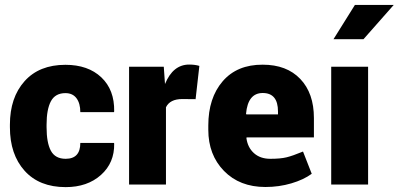

<svg xmlns="http://www.w3.org/2000/svg" viewBox="-20 -745 1609 775"><path d="M168 -231.4Q168 -168.5 185.5 -136.2Q203.1 -104 245.1 -104Q304.2 -104 304.2 -168H439.9L440.9 -165.5Q442.4 -87.9 387.5 -38.8Q332.5 10.3 245.1 10.3Q138.7 10.3 79.3 -55.7Q20 -121.6 20 -231.4V-241.7Q20 -351.1 79.1 -417.2Q138.2 -483.4 244.1 -483.4Q335.4 -483.4 388.9 -432.9Q442.4 -382.3 440.9 -295.4L439.9 -292.5H304.2Q304.2 -327.6 288.8 -348.4Q273.4 -369.1 244.1 -369.1Q203.1 -369.1 185.5 -336.4Q168 -303.7 168 -241.7Z M649.9 0H501V-475.6H641.1L646 -405.8Q678.2 -484.4 743.7 -484.4Q767.1 -484.4 784.7 -479L769.5 -344.7L715.8 -345.2Q666 -345.2 649.9 -312Z M1102.1 -294.9Q1102.1 -369.6 1040.5 -369.6Q980.5 -369.6 973.1 -285.6L974.6 -283.2H1102.1ZM1238.3 -43V-43.5ZM820.8 -221.2V-238.3Q820.8 -349.6 878.9 -417Q937 -484.4 1040.5 -483.9Q1137.2 -483.9 1192.1 -426.3Q1247.1 -368.7 1247.1 -268.6V-190.4H975.6L974.6 -188Q979.5 -149.9 1004.9 -127Q1030.3 -104 1071 -104Q1111.8 -104 1136.2 -109.9Q1160.6 -115.7 1203.1 -133.3L1238.3 -43.5Q1205.6 -19.5 1156 -4.9Q1106.4 9.8 1051.3 9.8Q947.3 9.8 884 -55.2Q820.8 -120.1 820.8 -221.2Z M1465.8 -475.6V0H1316.9V-475.6ZM1326.2 -586.9 1412.6 -725.1H1569.3L1447.3 -586.9Z"/></svg>

Font: Yantramanav Black
Style: Regular
Weight: 900
Version: Version 1.001;PS 1.0;hotconv 1.0.72;makeotf.lib2.5.5900; ttf